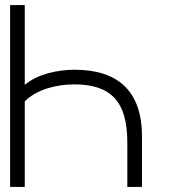

<svg xmlns="http://www.w3.org/2000/svg" viewBox="-20 -740 677 760"><path d="M20 -720V0H78V-338.5C125.5 -387.5 207.5 -406 273.5 -406C421.5 -406 484 -336 484 -176V0H542V-199.5C542 -383.5 443 -464 274.5 -464C211.5 -464 128.5 -447.5 78 -404V-720Z"/></svg>

Font: Vela Sans Light
Style: Regular
Weight: 300
Designer: Principal design: Mikhail Sharanda - project Manrope.
Design modification: Ravid Balaliev
Foundry: Mikhail Sharanda
Version: Version 1.001